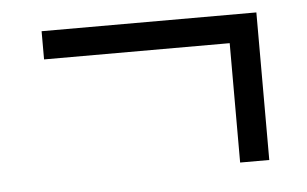

<svg xmlns="http://www.w3.org/2000/svg" viewBox="-34 -360 651 407"><g transform="rotate(-5 291.5 -157.0)"><path d="M462 0V-254H67V-314H524V0Z"/></g></svg>

Font: Red Hat Display VF
Style: Regular
Weight: 300
Designer: Pentagram, MCKL
Foundry: Pentagram, MCKL
Version: Version 1.023